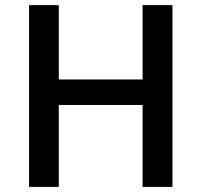

<svg xmlns="http://www.w3.org/2000/svg" viewBox="-20 -734 791 754"><path d="M657.2 0H540V-321.8H210.9V0H94.2V-713.9H210.9V-421.9H540V-713.9H657.2Z"/></svg>

Font: f0_41264          
Style: Regular
Weight: 600
Foundry: Ascender Corporation
Version: Version 1.10